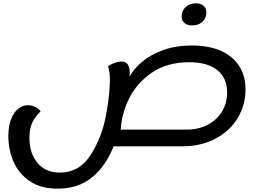

<svg xmlns="http://www.w3.org/2000/svg" viewBox="-20 -850 1553 1148"><path d="M1448 -315Q1448 -224 1402.5 -146.5Q1357 -69 1270.5 -22Q1184 25 1065 25H659Q614 141 531.5 209.5Q449 278 324 278Q223 278 157 232.5Q91 187 60.5 116Q30 45 30 -36Q30 -98 47 -139.5Q64 -181 90.5 -201Q117 -221 147 -221Q171 -221 192.5 -209.5Q214 -198 223 -184Q191 -154 173.5 -118Q156 -82 156 -26Q156 67 204.5 124.5Q253 182 338 182Q454 182 521 78Q588 -26 612.5 -154.5Q637 -283 637 -372Q637 -420 626 -455Q672 -482 704 -482Q731 -482 743.5 -465Q756 -448 756 -413Q756 -400 755 -393Q781 -440 831.5 -482Q882 -524 957 -551Q1032 -578 1127 -578Q1229 -578 1301 -546Q1373 -514 1410.5 -454.5Q1448 -395 1448 -315ZM1338 -297Q1338 -384 1279 -431Q1220 -478 1113 -478Q979 -478 888 -415.5Q797 -353 751.5 -260Q706 -167 702 -75H1094Q1167 -75 1222 -104Q1277 -133 1307.5 -183.5Q1338 -234 1338 -297ZM1066 -751Q1066 -786 1090 -808Q1114 -830 1151 -830Q1180 -830 1197 -815.5Q1214 -801 1214 -776Q1214 -742 1190.5 -720Q1167 -698 1129 -698Q1100 -698 1083 -712.5Q1066 -727 1066 -751Z"/></svg>

Font: Lemonada
Style: Regular
Weight: 400
Designer: Mohamed Gaber (Arabic) Eduardo Tunni (Latin)
Foundry: Kief Type Foundry
Version: Version 3.006